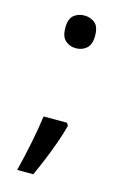

<svg xmlns="http://www.w3.org/2000/svg" viewBox="-106 -601 506 771"><g transform="rotate(15 147.0 -215.5)"><path d="M190 -116 197 -105Q188 -70 174.5 -32Q161 6 145.5 44Q130 82 113 119H46Q61 60 73.5 -2Q86 -64 93 -116ZM147 -414Q121 -414 103 -430Q85 -446 85 -482Q85 -520 103 -535Q121 -550 147 -550Q173 -550 191 -535Q209 -520 209 -482Q209 -446 191 -430Q173 -414 147 -414Z"/></g></svg>

Font: hexuhindi05
Style: Book
Weight: 400
Designer: Jelle Bosma - Monotype Design Team
Foundry: Monotype Imaging Inc.
Version: Version 2.003